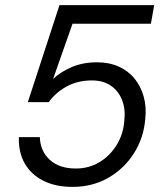

<svg xmlns="http://www.w3.org/2000/svg" viewBox="-20 -720 650 752"><path d="M264 12Q197 12 149 -12.5Q101 -37 76.5 -80.5Q52 -124 54 -183H136Q138 -128 175 -94Q212 -60 277 -60Q328 -60 369 -84.5Q410 -109 436.5 -151.5Q463 -194 467 -248Q472 -293 458 -328.5Q444 -364 414 -384.5Q384 -405 340 -405Q284 -405 240.5 -381Q197 -357 171 -320H89L213 -700H584L571 -627H264L188 -411Q218 -439 261.5 -457.5Q305 -476 360 -476Q408 -476 445.5 -459Q483 -442 507.5 -411.5Q532 -381 543 -341Q554 -301 549 -255Q543 -180 504.5 -119.5Q466 -59 404 -23.5Q342 12 264 12Z"/></svg>

Font: DM Sans 12pt
Style: Italic
Weight: 400
Italic angle: -10°
Version: Version 4.004;gftools[0.9.30]